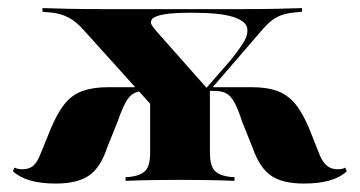

<svg xmlns="http://www.w3.org/2000/svg" viewBox="-20 -439 874 466"><path d="M375 -153.2 183.1 -366.1Q167.7 -383.1 155.2 -391.1Q142.7 -399.2 130.2 -403.2Q117.7 -407.3 100.8 -408.9L83.1 -410.5V-419.4Q105.6 -418.5 142.7 -417.7Q179.8 -416.9 224.2 -416.9H229H568.5H572.6Q616.9 -416.9 653.6 -417.7Q690.3 -418.5 712.9 -419.4V-410.5L696 -408.9Q679 -407.3 666.1 -403.2Q653.2 -399.2 641.5 -390.7Q629.8 -382.3 615.3 -365.3L432.3 -153.2ZM115.3 6.5Q43.5 6.5 11.3 -23.4L15.3 -32.3Q22.6 -28.2 33.9 -28.2Q50 -28.2 59.7 -35.9Q69.4 -43.5 76.6 -61.3L103.2 -126.6Q119.4 -165.3 137.1 -187.1Q154.8 -208.9 180.2 -218.1Q205.6 -227.4 243.5 -227.4H341.9L350 -218.5H335.5Q316.9 -218.5 305.6 -212.9Q294.4 -207.3 285.5 -191.5Q276.6 -175.8 265.3 -143.5L240.3 -81.5Q224.2 -32.3 196 -12.9Q167.7 6.5 115.3 6.5ZM416.9 -2.4Q379.8 -2.4 351.6 -2Q323.4 -1.6 284.7 0V-8.9L295.2 -9.7Q322.6 -12.9 333.5 -25.4Q344.4 -37.9 344.4 -68.5V-213.7L441.9 -173.4L489.5 -226.6V-68.5Q489.5 -37.9 500.4 -25.4Q511.3 -12.9 538.7 -9.7L549.2 -8.9V0Q510.5 -1.6 482.3 -2Q454 -2.4 416.9 -2.4H417.7ZM717.7 6.5Q665.3 6.5 637.5 -12.9Q609.7 -32.3 592.7 -81.5L567.7 -143.5Q557.3 -175.8 548.4 -191.5Q539.5 -207.3 528.2 -212.9Q516.9 -218.5 498.4 -218.5H483.9L491.9 -227.4H590.3Q628.2 -227.4 653.2 -218.1Q678.2 -208.9 696.4 -187.1Q714.5 -165.3 730.6 -126.6L756.5 -61.3Q764.5 -43.5 774.6 -35.9Q784.7 -28.2 800 -28.2Q812.1 -28.2 817.7 -32.3L821.8 -23.4Q790.3 6.5 717.7 6.5ZM474.2 -217.7 539.5 -292.7Q557.3 -314.5 570.2 -334.7Q583.1 -354.8 579.8 -371.4Q576.6 -387.9 545.6 -398Q514.5 -408.1 444.4 -408.1Q399.2 -408.1 377.4 -404Q355.6 -400 349.6 -393.1Q343.5 -386.3 348.4 -378.2Q353.2 -370.2 362.1 -360.5L486.3 -220.2Z"/></svg>

Font: Playfair 144pt SemiExpanded Black
Style: Regular
Weight: 900
Width: 6
Designer: Claus Eggers Sørensen
Foundry: Claus Eggers Sørensen
Version: Version 2.203